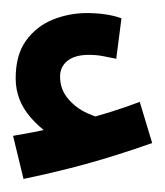

<svg xmlns="http://www.w3.org/2000/svg" viewBox="-20 -852 253 294"><path d="M16 -578 0 -644Q35 -650 52.5 -654Q70 -658 90 -663L77 -636Q51 -645 27.5 -671.5Q4 -698 4 -732Q4 -768 20 -790Q36 -812 61 -822Q86 -832 113 -832Q128 -832 141.5 -830Q155 -828 166 -824L158 -762Q148 -764 138 -766Q128 -768 116 -768Q95 -768 83.5 -759Q72 -750 72 -735Q72 -715 84.5 -700.5Q97 -686 114 -678.5Q131 -671 142 -670L98 -666Q125 -673 149 -680.5Q173 -688 194 -696L213 -633Q188 -624 154.5 -613.5Q121 -603 85.5 -594Q50 -585 16 -578Z"/></svg>

Font: Farlight84_Sys_V01
Style: Bold
Weight: 700
Designer: Monotype Design Team, Nadine Chahine and Nizar Qandah
Foundry: Monotype Imaging Inc.
Version: Version 2.004;October 31, 2024;FontCreator 14.0.0.2814 64-bi